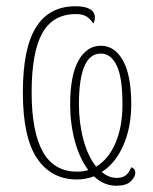

<svg xmlns="http://www.w3.org/2000/svg" viewBox="-20 -563 489 613"><path d="M351 30Q312 30 280 0Q253 10 226 10Q144 10 98.5 -57Q53 -124 53 -268Q53 -409 95 -476Q137 -543 221 -543Q283 -543 283 -506Q283 -498 278 -488Q268 -503 256 -510.5Q244 -518 222 -518Q149 -518 115 -457Q81 -396 81 -268Q81 -143 116.5 -79Q152 -15 226 -15Q246 -15 262 -20Q234 -57 219 -112.5Q204 -168 204 -230Q204 -322 230.5 -369.5Q257 -417 302 -417Q346 -417 372.5 -370Q399 -323 399 -230Q399 -157 374 -99.5Q349 -42 305 -14Q327 5 353 5Q372 5 382.5 -4Q393 -13 399 -29Q412 -25 412 -11Q412 1 398 15.5Q384 30 351 30ZM287 -31Q326 -54 348.5 -106Q371 -158 371 -230Q371 -316 352.5 -354Q334 -392 302 -392Q232 -392 232 -230Q232 -170 246.5 -116.5Q261 -63 287 -31Z"/></svg>

Font: Noto Serif Condensed Thin
Style: Regular
Weight: 100
Width: 3
Designer: Monotype Design Team
Foundry: Monotype Imaging Inc.
Version: Version 2.013; ttfautohint (v1.8.4.7-5d5b)